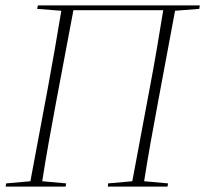

<svg xmlns="http://www.w3.org/2000/svg" viewBox="-20 -694 763 714"><path d="M1 0H224L226 -12L137 -20C152 -117 170 -214 188 -311L253 -656H587C573 -570 556 -466 536 -362L472 -20L382 -12L381 0H603L605 -12L516 -20C531 -117 549 -214 567 -311L631 -654L721 -661L723 -674H121L118 -661L208 -654C192 -557 175 -459 157 -362L93 -20L3 -12Z"/></svg>

Font: Source Serif 4 Display Light
Style: Italic
Weight: 300
Italic angle: -12°
Designer: Frank Grießhammer
Foundry: Adobe Systems Incorporated
Version: Version 4.004;hotconv 1.0.117;makeotfexe 2.5.65602